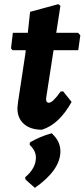

<svg xmlns="http://www.w3.org/2000/svg" viewBox="-20 -616 407 925"><path d="M182 9Q126 9 94.5 -19.5Q63 -48 64 -97L67 -125L102 -356L104 -374H41L33 -383L42 -458H114L125 -559L261 -596L271 -588L251 -458H356L367 -446L357 -374H238L203 -148L202 -137Q202 -121 216 -121Q234 -121 272 -175L284 -176L325 -125Q265 -17 182 9ZM229 26Q271 64 271 113Q271 203 148 289L103 249L101 238Q153 195 153 143Q153 110 123 82L124 70Q174 41 229 26Z"/></svg>

Font: Alegreya Sans ExtraBold
Style: Italic
Weight: 800
Italic angle: -7°
Designer: Juan Pablo del Peral
Foundry: Huerta Tipografica
Version: Version 2.007